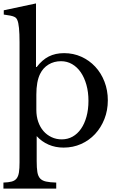

<svg xmlns="http://www.w3.org/2000/svg" viewBox="-23 -850 697 1120"><path d="M91 -604Q91 -705 78 -733Q75 -740 71 -744.5Q67 -749 59 -752.5Q51 -756 37 -759Q23 -762 -1 -765V-790L187 -830V-459H191Q223 -501 261.5 -520.5Q300 -540 351 -540Q405 -540 451.5 -519Q498 -498 532.5 -461Q567 -424 586.5 -373.5Q606 -323 606 -265Q606 -206 586 -155.5Q566 -105 531.5 -68Q497 -31 450 -10Q403 11 348 11Q300 11 260 -6.5Q220 -24 191 -56V90Q191 130 195 154Q199 178 211 191Q223 204 245.5 209Q268 214 305 215V250H-3V215Q27 214 45.5 209Q64 204 74 191Q84 178 87.5 155.5Q91 133 91 97ZM189 -209Q189 -171 200 -139.5Q211 -108 230.5 -85.5Q250 -63 277.5 -50Q305 -37 337 -37Q372 -37 400.5 -53Q429 -69 449.5 -98.5Q470 -128 481.5 -169.5Q493 -211 493 -262Q493 -313 481 -355.5Q469 -398 448 -428.5Q427 -459 397.5 -476Q368 -493 333 -493Q292 -493 260 -473.5Q228 -454 211 -419Q189 -375 189 -298Z"/></svg>

Font: Libre Baskerville
Style: Regular
Weight: 400
Designer: Pablo Impallari, Rodrigo Fuenzalida
Foundry: Pablo Impallari, Rodrigo Fuenzalida
Version: Version 1.000; ttfautohint (v0.93) -l 8 -r 50 -G 200 -x 14 -